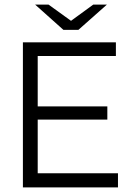

<svg xmlns="http://www.w3.org/2000/svg" viewBox="-20 -810 568 830"><path d="M490 -61V0H79V-627H481V-568H143V-350H444V-293H143V-61ZM132 -790H190L287 -720L383 -790H442L319 -681H254Z"/></svg>

Font: Blinker Light
Style: Regular
Weight: 300
Designer: Juergen Huber
Foundry: supertype
Version: Version 1.017;hotconv 1.0.117;makeotfexe 2.5.65602